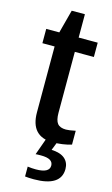

<svg xmlns="http://www.w3.org/2000/svg" viewBox="-131 -696 557 955"><g transform="rotate(15 148.0 -218.5)"><path d="M287.1 -5.4Q242.2 8.3 189.5 8.3Q134.3 8.3 105.7 -22.7Q77.1 -53.7 77.1 -115.7V-454.6H14.2V-528.3H81.5L113.3 -648.4H181.2V-528.3H279.3V-454.6H181.2V-141.1Q181.2 -102.5 194.3 -86.2Q207.5 -69.8 238.3 -69.8Q253.9 -69.8 287.1 -76.7ZM287.1 120.6Q287.1 165.5 252 188Q216.8 210.4 148.4 210.4Q121.1 210.4 102.5 208V157.2Q124 160.2 144.5 160.2Q214.4 160.2 214.4 122.6Q214.4 104.5 199.2 95.5Q184.1 86.4 151.4 86.4Q141.1 86.4 134.5 86.7Q127.9 86.9 124.5 87.4L155.8 0H213.9L195.8 45.9Q241.7 47.9 264.4 67.6Q287.1 87.4 287.1 120.6Z"/></g></svg>

Font: Arimo Medium
Style: Regular
Weight: 500
Designer: Steve Matteson
Foundry: Monotype Imaging Inc.
Version: Version 1.33